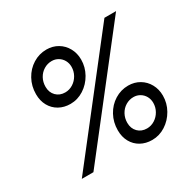

<svg xmlns="http://www.w3.org/2000/svg" viewBox="-156 -871 1055 1044"><g transform="rotate(-30 371.5 -349.0)"><path d="M619 -697H692L147.5 0H74.5ZM376 -130.5Q376 -181 399 -223Q422 -265 461 -289.2Q500 -313.5 546 -313.5Q585 -313.5 616.2 -295Q647.5 -276.5 665.2 -244.2Q683 -212 683 -172Q683 -124.5 659.5 -83Q636 -41.5 597 -16.5Q558 8.5 513 8.5Q473 8.5 442 -8.8Q411 -26 393.5 -57.5Q376 -89 376 -130.5ZM618 -164Q618 -186.5 607.8 -205Q597.5 -223.5 579.5 -234.2Q561.5 -245 539.5 -245Q513 -245 490.2 -231.2Q467.5 -217.5 454.2 -193.2Q441 -169 441 -140Q441 -104.5 463 -82.2Q485 -60 519.5 -60Q545.5 -60 568.2 -74.2Q591 -88.5 604.5 -112.5Q618 -136.5 618 -164ZM89 -523Q89 -573.5 112 -615.2Q135 -657 174 -681.2Q213 -705.5 259 -705.5Q298 -705.5 329.2 -687Q360.5 -668.5 378.2 -636.2Q396 -604 396 -564Q396 -517 372.5 -475.2Q349 -433.5 310 -408.5Q271 -383.5 226 -383.5Q186.5 -383.5 155.2 -401Q124 -418.5 106.5 -450Q89 -481.5 89 -523ZM331 -556Q331 -578.5 320.8 -597Q310.5 -615.5 292.5 -626.2Q274.5 -637 252.5 -637Q226 -637 203.2 -623.2Q180.5 -609.5 167.2 -585.5Q154 -561.5 154 -532Q154 -496.5 176 -474.2Q198 -452 232.5 -452Q258.5 -452 281.2 -466.2Q304 -480.5 317.5 -504.5Q331 -528.5 331 -556Z"/></g></svg>

Font: HK Grotesk Medium
Style: Italic
Weight: 500
Italic angle: -8°
Designer: Alfredo Marco Pradil
Foundry: Hanken Design Co.
Version: Version 3.004